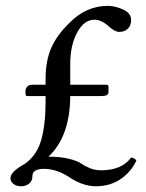

<svg xmlns="http://www.w3.org/2000/svg" viewBox="-20 -631 505 662"><path d="M74.2 -299.8Q68.4 -299.8 67.9 -307.1V-317.9Q67.9 -325.7 74 -332.3Q80.1 -338.9 91.8 -338.9H137.2V-358.9Q137.2 -420.9 156.5 -465.3Q175.8 -509.8 219.2 -551.8Q276.4 -610.8 352.1 -610.8Q376 -610.8 404.1 -598.4Q432.1 -585.9 432.1 -562Q432.1 -543 420.7 -532Q409.2 -521 391.1 -521Q376 -521 355 -540Q330.1 -563 305.2 -563Q270 -563 246.1 -519Q222.2 -475.1 222.2 -410.2V-338.9H346.2Q354 -338.9 354 -333V-313Q354 -299.8 330.1 -299.8H222.2Q221.2 -159.7 147 -90.8Q189 -90.8 218 -83.5Q247.1 -76.2 259 -67.6Q271 -59.1 289.1 -51.5Q307.1 -43.9 329.1 -43.9Q399.9 -43.9 432.1 -87.9Q445.3 -85.9 450.2 -77.1Q431.2 -37.1 395 -12.9Q358.9 11.2 311 11.2Q266.1 11.2 220.9 -18.8Q175.8 -48.8 131.8 -48.8Q91.8 -48.8 91.8 -23.9Q91.8 -6.8 80.3 2.2Q68.8 11.2 51.8 11.2Q36.6 11.2 26.4 3.2Q16.1 -4.9 16.1 -17.1Q16.1 -39.1 66.9 -66.9Q107.9 -96.7 122.6 -149.9Q137.2 -203.1 137.2 -280.8V-299.8Z"/></svg>

Font: Linux Libertine
Style: Regular
Weight: 400
Designer: Philipp H. Poll
Foundry: Philipp H. Poll
Version: Version 5.3.0 ; ttfautohint (v0.9)